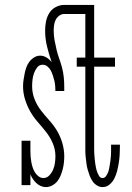

<svg xmlns="http://www.w3.org/2000/svg" viewBox="-20 -755 540 783"><path d="M167 8Q156 8 146 3.5Q136 -1 128 -8.5Q120 -16 114 -25Q108 -34 104 -44V0H68V-181H104V-136Q104 -125 105 -114Q106 -103 108 -92.5Q110 -82 113.5 -71.5Q117 -61 122.5 -52Q128 -43 137 -36Q146 -29 157 -29Q171 -29 181 -39.5Q191 -50 196.5 -63Q202 -76 204 -90Q206 -104 206 -118Q206 -145 195.5 -170Q185 -195 168.5 -216Q152 -237 134 -257.5Q116 -278 103 -301Q90 -324 82 -350Q74 -376 74 -403Q74 -416 76 -429Q78 -442 80.5 -455Q83 -468 87.5 -480.5Q92 -493 100 -503.5Q108 -514 119.5 -521Q131 -528 144 -528Q158 -528 170.5 -520Q183 -512 191 -501Q180 -532 172 -564.5Q164 -597 164 -630Q164 -649 167.5 -667Q171 -685 180.5 -701Q190 -717 207 -726Q224 -735 242 -735H345V-698H242Q231 -698 221.5 -691Q212 -684 207 -674Q202 -664 200.5 -652.5Q199 -641 199 -630Q199 -610 202.5 -591Q206 -572 210.5 -553Q215 -534 221.5 -516Q228 -498 233 -479Q238 -460 240 -441Q242 -422 242 -402V-384H206Q206 -395 205 -405.5Q204 -416 201.5 -426.5Q199 -437 195.5 -447.5Q192 -458 187 -467.5Q182 -477 173.5 -484Q165 -491 154 -491Q140 -491 131.5 -480Q123 -469 118.5 -456Q114 -443 112.5 -429.5Q111 -416 111 -403Q111 -376 121 -350.5Q131 -325 147.5 -304Q164 -283 182 -263Q200 -243 213.5 -220Q227 -197 234.5 -170.5Q242 -144 242 -118Q242 -104 240.5 -90.5Q239 -77 235.5 -64Q232 -51 227 -38.5Q222 -26 213.5 -15.5Q205 -5 192.5 1.5Q180 8 167 8ZM398 8Q386 8 375 1Q364 -6 357 -16.5Q350 -27 345.5 -39Q341 -51 337.5 -63.5Q334 -76 332.5 -88.5Q331 -101 329.5 -114Q328 -127 328 -139.5Q328 -152 328 -165V-483H293V-520H328V-735H364V-520H449V-483H364V-165Q364 -156 364 -146.5Q364 -137 364.5 -128Q365 -119 366 -109.5Q367 -100 368 -91Q369 -82 371 -72.5Q373 -63 376 -54.5Q379 -46 384 -37.5Q389 -29 398 -29Q407 -29 412.5 -37Q418 -45 421 -53Q424 -61 425.5 -70Q427 -79 428.5 -87.5Q430 -96 431 -105Q432 -114 432.5 -122.5Q433 -131 433 -140Q433 -149 433 -158V-165H469V-156Q469 -140 468 -123.5Q467 -107 464.5 -91Q462 -75 458 -59Q454 -43 447 -28.5Q440 -14 427.5 -3Q415 8 398 8Z"/></svg>

Font: Iosevka Curly Slab Extralight
Style: Regular
Weight: 200
Monospace: yes
Designer: Belleve Invis
Foundry: Belleve Invis
Version: Version 22.1.2; ttfautohint (v1.8.4)